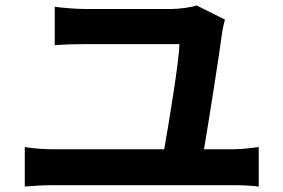

<svg xmlns="http://www.w3.org/2000/svg" viewBox="-20 -721 1040 705"><path d="M806 -649 702 -701C685 -694 635 -688 609 -688H293C259 -688 213 -692 181 -696V-555C217 -558 254 -559 294 -559H639C637 -494 602 -282 583 -173H170C139 -173 103 -176 71 -181V-36C105 -39 140 -41 170 -41H837C860 -41 902 -40 930 -36V-181C904 -178 872 -173 837 -173H729C748 -285 784 -513 796 -604C797 -612 802 -635 806 -649Z"/></svg>

Font: Noto Sans HK
Style: Bold
Weight: 700
Designer: Ryoko NISHIZUKA 西塚涼子 (kana, bopomofo & ideographs); Paul D. Hunt (Latin, Greek & Cyrillic); Sandoll Communications 산돌커뮤니
Foundry: Adobe
Version: Version 2.002;hotconv 1.0.116;makeotfexe 2.5.65601